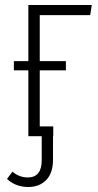

<svg xmlns="http://www.w3.org/2000/svg" viewBox="-20 -542 391 764"><path d="M338.9 -481.9H138.2V-298.8H242.2V-262.2H138.2V-39.1H191.9V0H190.9V94.2Q190.9 146.5 163.8 174.3Q136.7 202.1 92.8 202.1Q42 202.1 7.8 169.9L29.8 141.1Q56.2 164.1 90.8 164.1Q146 164.1 146 95.2V0H92.8V-262.2H35.2V-298.8H92.8V-522H345.2Z"/></svg>

Font: Fira Sans Compressed ExtraLight
Style: Regular
Weight: 250
Width: 1
Designer: Carrois Corporate & Edenspiekermann AG
Foundry: Carrois Corporate GbR & Edenspiekermann AG
Version: Version 4.203;PS 004.203;hotconv 1.0.88;makeotf.lib2.5.64775